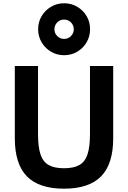

<svg xmlns="http://www.w3.org/2000/svg" viewBox="-20 -1128 772 1158"><path d="M366 10Q215 10 142.2 -64.5Q69.4 -139 69.4 -293.3V-730H209.3V-320Q209.3 -242.3 224.1 -197.3Q239 -152.3 273.3 -132.8Q307.7 -113.3 366 -113.3Q424.7 -113.3 458.9 -132.8Q493 -152.3 507.9 -197.3Q522.7 -242.3 522.7 -320V-730H662.7V-293.3Q662.7 -139 589.8 -64.5Q517 10 366 10ZM366.3 -795Q323.8 -795 287.9 -816Q252.1 -837 231 -872.8Q210 -908.6 210 -951.3Q210 -995.3 231 -1030.7Q252.1 -1066.2 287.9 -1087.2Q323.7 -1108.3 366.4 -1108.3Q410.3 -1108.3 445.8 -1087.3Q481.3 -1066.3 502.3 -1031Q523.3 -995.7 523.3 -951.5Q523.3 -908.7 502.3 -872.8Q481.3 -837 445.7 -816Q410.1 -795 366.3 -795ZM366.4 -893.3Q390.9 -893.3 408 -910.4Q425 -927.5 425 -951.4Q425 -975.9 408 -992.9Q390.9 -1010 366.4 -1010Q342.3 -1010 325.3 -993Q308.3 -975.9 308.3 -951.3Q308.3 -927.3 325.4 -910.3Q342.5 -893.3 366.4 -893.3Z"/></svg>

Font: M PLUS 2 Thin
Style: Regular
Weight: 100
Designer: Coji Morishita
Foundry: UNDERFOREST DESIGN
Version: Version 1.001